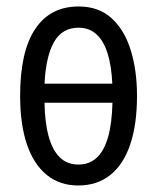

<svg xmlns="http://www.w3.org/2000/svg" viewBox="-20 -566 488 596"><path d="M405.3 -268.6Q405.3 -179.2 384 -116.9Q362.8 -54.7 322 -22.5Q281.2 9.8 222.7 9.8Q166 9.8 125.5 -22.7Q85 -55.2 63.7 -117.4Q42.5 -179.7 42.5 -268.6Q42.5 -405.8 89.1 -475.8Q135.7 -545.9 224.1 -545.9Q287.1 -545.9 327.1 -508.8Q367.2 -471.7 386.2 -408.9Q405.3 -346.2 405.3 -268.6ZM223.6 -55.2Q257.3 -55.2 280.3 -76.4Q303.2 -97.7 315.4 -140.4Q327.6 -183.1 329.1 -247.1H118.2Q119.1 -186 130.9 -143.1Q142.6 -100.1 165.5 -77.6Q188.5 -55.2 223.6 -55.2ZM223.6 -480Q173.3 -480 147.9 -436Q122.6 -392.1 118.2 -306.2H328.6Q326.2 -360.4 314.2 -399.4Q302.2 -438.5 279.8 -459.2Q257.3 -480 223.6 -480Z"/></svg>

Font: Open Sans Condensed
Style: Regular
Weight: 400
Width: 3
Designer: Monotype Design Team
Foundry: Monotype Imaging Inc.
Version: Version 3.000